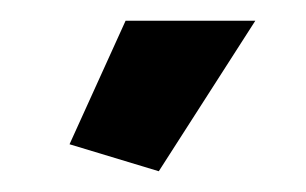

<svg xmlns="http://www.w3.org/2000/svg" viewBox="-20 -750 295 185"><path d="M101 -730 47 -611 133 -585 226 -730Z"/></svg>

Font: RT Raleway Bold
Style: Regular
Weight: 400
Designer: Matt McInerney, Pablo Impallari, Rodrigo Fuenzalida — Edited by Milan Moffatt in April 2016
Foundry: Matt McInerney, Pablo Impallari, Rodrigo Fuenzalida — Edited by Milan Moffatt in April 2016
Version: Version 3.001